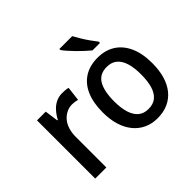

<svg xmlns="http://www.w3.org/2000/svg" viewBox="-168 -1007 1257 1257"><g transform="rotate(-45 461.0 -378.0)"><path d="M317 -549Q330 -549 345 -548Q360 -547 372 -543L360 -444Q350 -447 336.5 -449Q323 -451 311 -451Q284 -451 259.5 -439Q235 -427 216.5 -405.5Q198 -384 188 -352.5Q178 -321 178 -282V0H75V-539H156L169 -445H174Q189 -474 210 -498Q231 -522 258 -535.5Q285 -549 317 -549Z M874 -271Q874 -205 859 -153.5Q844 -102 814.5 -65.5Q785 -29 742 -9.5Q699 10 643 10Q592 10 550 -9.5Q508 -29 478 -65.5Q448 -102 432 -153.5Q416 -205 416 -271Q416 -359 442.5 -421Q469 -483 520.5 -516Q572 -549 646 -549Q715 -549 766 -517Q817 -485 845.5 -423Q874 -361 874 -271ZM520 -270Q520 -208 533.5 -164.5Q547 -121 574.5 -98Q602 -75 645 -75Q689 -75 716.5 -98Q744 -121 757 -164.5Q770 -208 770 -270Q770 -333 756.5 -376Q743 -419 715.5 -441.5Q688 -464 645 -464Q579 -464 549.5 -414Q520 -364 520 -270ZM628 -766Q640 -744 656.5 -716.5Q673 -689 691.5 -663Q710 -637 725 -618V-606H656Q640 -619 618.5 -638.5Q597 -658 576 -679.5Q555 -701 537 -721.5Q519 -742 509 -756V-766Z"/></g></svg>

Font: Noto Sans Hebrew SemiCondensed Medium
Style: Regular
Weight: 500
Width: 4
Designer: Monotype Design Team
Foundry: Monotype Imaging Inc.
Version: Version 2.003